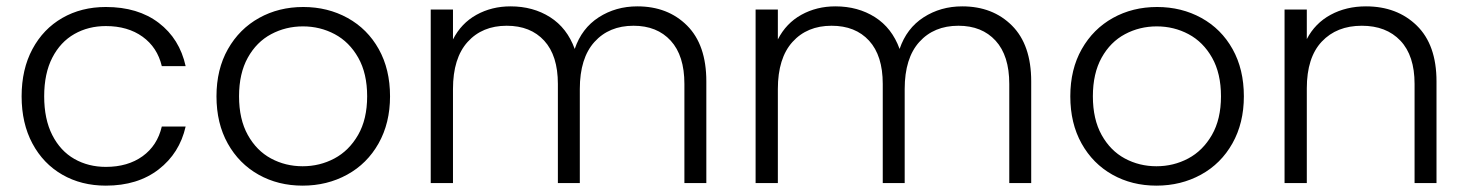

<svg xmlns="http://www.w3.org/2000/svg" viewBox="-20 -576 4614 604"><path d="M313 -554Q414 -554 479.5 -504Q545 -454 564 -368H489Q475 -427 428.5 -460.5Q382 -494 313 -494Q258 -494 214 -469Q170 -444 144.5 -394.5Q119 -345 119 -273Q119 -201 144.5 -151Q170 -101 214 -76Q258 -51 313 -51Q382 -51 428.5 -84.5Q475 -118 489 -178H564Q545 -94 479 -43Q413 8 313 8Q236 8 176 -26.5Q116 -61 82 -124.5Q48 -188 48 -273Q48 -358 82 -421.5Q116 -485 176 -519.5Q236 -554 313 -554Z M661 -273Q661 -358 697 -421.5Q733 -485 795 -519.5Q857 -554 934 -554Q1011 -554 1073.5 -519.5Q1136 -485 1171.5 -421.5Q1207 -358 1207 -273Q1207 -189 1171 -125Q1135 -61 1072 -26.5Q1009 8 932 8Q855 8 793.5 -26.5Q732 -61 696.5 -124.5Q661 -188 661 -273ZM1135 -273Q1135 -345 1107 -394.5Q1079 -444 1033 -468.5Q987 -493 933 -493Q879 -493 833 -468.5Q787 -444 759.5 -394.5Q732 -345 732 -273Q732 -201 759.5 -151.5Q787 -102 832.5 -77.5Q878 -53 932 -53Q986 -53 1032 -77.5Q1078 -102 1106.5 -151.5Q1135 -201 1135 -273Z M2202 -320V0H2133V-312Q2133 -401 2090 -448Q2047 -495 1973 -495Q1896 -495 1850 -444Q1804 -393 1804 -296V0H1735V-312Q1735 -401 1692 -448Q1649 -495 1574 -495Q1497 -495 1451 -444Q1405 -393 1405 -296V0H1335V-546H1405V-452Q1431 -503 1479 -529.5Q1527 -556 1586 -556Q1657 -556 1710.5 -522Q1764 -488 1788 -422Q1810 -487 1863.5 -521.5Q1917 -556 1985 -556Q2081 -556 2141.5 -495.5Q2202 -435 2202 -320Z M3224 -320V0H3155V-312Q3155 -401 3112 -448Q3069 -495 2995 -495Q2918 -495 2872 -444Q2826 -393 2826 -296V0H2757V-312Q2757 -401 2714 -448Q2671 -495 2596 -495Q2519 -495 2473 -444Q2427 -393 2427 -296V0H2357V-546H2427V-452Q2453 -503 2501 -529.5Q2549 -556 2608 -556Q2679 -556 2732.5 -522Q2786 -488 2810 -422Q2832 -487 2885.5 -521.5Q2939 -556 3007 -556Q3103 -556 3163.5 -495.5Q3224 -435 3224 -320Z M3347 -273Q3347 -358 3383 -421.5Q3419 -485 3481 -519.5Q3543 -554 3620 -554Q3697 -554 3759.5 -519.5Q3822 -485 3857.5 -421.5Q3893 -358 3893 -273Q3893 -189 3857 -125Q3821 -61 3758 -26.5Q3695 8 3618 8Q3541 8 3479.5 -26.5Q3418 -61 3382.5 -124.5Q3347 -188 3347 -273ZM3821 -273Q3821 -345 3793 -394.5Q3765 -444 3719 -468.5Q3673 -493 3619 -493Q3565 -493 3519 -468.5Q3473 -444 3445.5 -394.5Q3418 -345 3418 -273Q3418 -201 3445.5 -151.5Q3473 -102 3518.5 -77.5Q3564 -53 3618 -53Q3672 -53 3718 -77.5Q3764 -102 3792.5 -151.5Q3821 -201 3821 -273Z M4499 -320V0H4430V-312Q4430 -401 4385.5 -448Q4341 -495 4264 -495Q4185 -495 4138 -445Q4091 -395 4091 -298V0H4021V-546H4091V-453Q4117 -503 4166 -529.5Q4215 -556 4277 -556Q4375 -556 4437 -495.5Q4499 -435 4499 -320Z"/></svg>

Font: Poppins-Tabular Light
Style: Regular
Weight: 300
Designer: Ninad Kale (Devanagari), Jonny Pinhorn (Latin)
Foundry: Indian Type Foundry
Version: Version 4.004